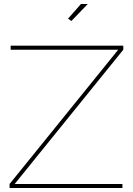

<svg xmlns="http://www.w3.org/2000/svg" viewBox="-20 -938 664 958"><path d="M335.9 -833 319.8 -845.2 383.8 -918H418ZM27.8 -20 569.8 -689.9H33.2V-710H595.2V-689.9L53.2 -20H590.8V0H27.8Z"/></svg>

Font: Rawline Thin
Style: Regular
Weight: 250
Designer: Matt McInerney, Pablo Impallari, Rodrigo Fuenzalida
Foundry: Matt McInerney, Pablo Impallari, Rodrigo Fuenzalida
Version: Version 4.020;PS 004.020;hotconv 1.0.88;makeotf.lib2.5.64775